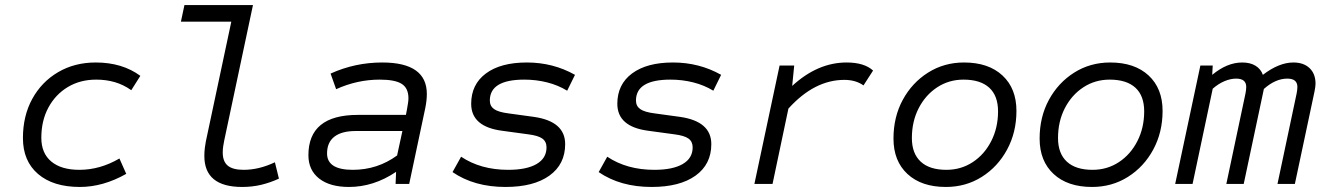

<svg xmlns="http://www.w3.org/2000/svg" viewBox="-20 -730 5260 762"><path d="M297 12Q191 12 131 -39.5Q71 -91 71 -182Q71 -270 108 -337.5Q145 -405 210.5 -443.5Q276 -482 360 -482Q465 -482 537 -429L501 -372Q470 -394 435.5 -404Q401 -414 362 -414Q298 -414 249 -384.5Q200 -355 172 -303Q144 -251 144 -183Q144 -122 183.5 -89Q223 -56 295 -56Q377 -56 454 -101L481 -40Q389 12 297 12Z M941 12Q791 12 791 -111Q791 -128 793 -143.5Q795 -159 797 -169L898 -644H698L712 -710H984L870 -173Q868 -163 866 -150.5Q864 -138 864 -125Q864 -89 884 -72.5Q904 -56 947 -56Q1008 -56 1071 -86L1087 -21Q1052 -5 1016.5 3.5Q981 12 941 12Z M1365 12Q1289 12 1246.5 -21.5Q1204 -55 1204 -114Q1204 -274 1400 -274H1591L1595 -295Q1597 -308 1599 -319Q1601 -330 1601 -340Q1601 -380 1574.5 -397Q1548 -414 1487 -414Q1398 -414 1314 -376L1292 -438Q1389 -482 1497 -482Q1674 -482 1674 -357Q1674 -332 1668 -302L1604 0H1550L1552 -48Q1463 12 1365 12ZM1380 -56Q1478 -56 1556 -113L1577 -210H1391Q1336 -210 1307 -187.5Q1278 -165 1278 -121Q1278 -56 1380 -56Z M1986 12Q1862 12 1776 -47L1810 -108Q1888 -56 1997 -56Q2070 -56 2109.5 -79Q2149 -102 2149 -145Q2149 -168 2132.5 -180Q2116 -192 2076 -197L1973 -211Q1850 -227 1850 -318Q1850 -395 1908.5 -438.5Q1967 -482 2071 -482Q2175 -482 2262 -433L2231 -370Q2195 -392 2151.5 -403Q2108 -414 2061 -414Q1924 -414 1924 -331Q1924 -309 1941 -297Q1958 -285 1998 -280L2100 -266Q2223 -248 2223 -158Q2223 -78 2160.5 -33Q2098 12 1986 12Z M2566 12Q2442 12 2356 -47L2390 -108Q2468 -56 2577 -56Q2650 -56 2689.5 -79Q2729 -102 2729 -145Q2729 -168 2712.5 -180Q2696 -192 2656 -197L2553 -211Q2430 -227 2430 -318Q2430 -395 2488.5 -438.5Q2547 -482 2651 -482Q2755 -482 2842 -433L2811 -370Q2775 -392 2731.5 -403Q2688 -414 2641 -414Q2504 -414 2504 -331Q2504 -309 2521 -297Q2538 -285 2578 -280L2680 -266Q2803 -248 2803 -158Q2803 -78 2740.5 -33Q2678 12 2566 12Z M2974 0 3074 -470H3132L3124 -389Q3225 -482 3340 -482Q3410 -482 3445 -450L3407 -391Q3376 -413 3331 -413Q3212 -413 3109 -299L3046 0Z M3734 12Q3637 12 3581.5 -39.5Q3526 -91 3526 -180Q3526 -266 3563 -334Q3600 -402 3663.5 -442Q3727 -482 3806 -482Q3903 -482 3958.5 -430.5Q4014 -379 4014 -290Q4014 -205 3977 -136.5Q3940 -68 3876.5 -28Q3813 12 3734 12ZM3736 -56Q3794 -56 3840.5 -86.5Q3887 -117 3914 -170Q3941 -223 3941 -288Q3941 -350 3906 -382Q3871 -414 3804 -414Q3746 -414 3699.5 -383.5Q3653 -353 3626 -300.5Q3599 -248 3599 -182Q3599 -121 3634 -88.5Q3669 -56 3736 -56Z M4314 12Q4217 12 4161.5 -39.5Q4106 -91 4106 -180Q4106 -266 4143 -334Q4180 -402 4243.5 -442Q4307 -482 4386 -482Q4483 -482 4538.5 -430.5Q4594 -379 4594 -290Q4594 -205 4557 -136.5Q4520 -68 4456.5 -28Q4393 12 4314 12ZM4316 -56Q4374 -56 4420.5 -86.5Q4467 -117 4494 -170Q4521 -223 4521 -288Q4521 -350 4486 -382Q4451 -414 4384 -414Q4326 -414 4279.5 -383.5Q4233 -353 4206 -300.5Q4179 -248 4179 -182Q4179 -121 4214 -88.5Q4249 -56 4316 -56Z M4644 0 4744 -470H4793L4791 -433Q4850 -482 4910 -482Q4942 -482 4963 -469Q4984 -456 4992 -433Q5056 -482 5113 -482Q5154 -482 5177.5 -459.5Q5201 -437 5201 -398Q5201 -387 5197 -367L5119 0H5050L5126 -359Q5129 -374 5129 -385Q5129 -418 5089 -418Q5042 -418 4996 -377L4916 0H4847L4923 -359Q4926 -374 4926 -385Q4926 -418 4886 -418Q4864 -418 4840 -408Q4816 -398 4793 -378L4713 0Z"/></svg>

Font: Sometype Mono
Style: Italic
Weight: 400
Italic angle: -12°
Monospace: yes
Designer: Ryoichi Tsunekawa
Foundry: Dharma Type
Version: Version 1.000; ttfautohint (v1.8.3)